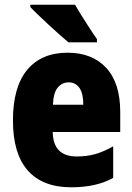

<svg xmlns="http://www.w3.org/2000/svg" viewBox="-20 -879 563 816"><path d="M267 -655Q372 -655 431.5 -590.5Q491 -526 491 -403V-318H204Q206 -214 306 -214Q349 -214 384.5 -224Q420 -234 461 -257V-123Q390 -83 283 -83Q161 -83 98 -154.5Q35 -226 35 -367Q35 -509 95.5 -582Q156 -655 267 -655ZM272 -529Q244 -529 225.5 -507Q207 -485 205 -434H334Q334 -482 317.5 -505.5Q301 -529 272 -529ZM299 -859Q310 -839 328 -810.5Q346 -782 363.5 -755Q381 -728 392 -713V-699H271Q257 -711 234.5 -730.5Q212 -750 187.5 -773Q163 -796 142 -816Q121 -836 109 -849V-859Z"/></svg>

Font: Noto Sans Kannada UI Condensed Black
Style: Regular
Weight: 900
Width: 3
Designer: Jelle Bosma - Monotype Design Team
Foundry: Monotype Imaging Inc.
Version: Version 2.005; ttfautohint (v1.8.4.7-5d5b)